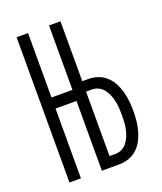

<svg xmlns="http://www.w3.org/2000/svg" viewBox="-136 -824 772 913"><g transform="rotate(-20 250.0 -367.5)"><path d="M57 0V-735H115V-409H221V-735H279V-432H309Q334 -432 357.5 -424Q381 -416 399.5 -399Q418 -382 429.5 -360Q441 -338 447.5 -314Q454 -290 456.5 -265.5Q459 -241 459 -216Q459 -191 456.5 -166.5Q454 -142 447.5 -118Q441 -94 429.5 -72Q418 -50 399.5 -33Q381 -16 357.5 -8Q334 0 309 0H221V-353H115V0ZM279 -53H309Q327 -53 342.5 -61Q358 -69 368.5 -83Q379 -97 385.5 -113.5Q392 -130 395.5 -147Q399 -164 400 -181.5Q401 -199 401 -216Q401 -233 400 -250.5Q399 -268 395.5 -285Q392 -302 385.5 -318.5Q379 -335 368.5 -349Q358 -363 342.5 -371Q327 -379 309 -379H279Z"/></g></svg>

Font: Iosevka Light
Style: Regular
Weight: 300
Monospace: yes
Designer: Belleve Invis
Foundry: Belleve Invis
Version: Version 32.5.0; ttfautohint (v1.8.4)